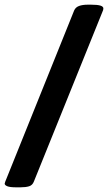

<svg xmlns="http://www.w3.org/2000/svg" viewBox="-20 -722 462 821"><path d="M49 79Q23 79 11.5 74.5Q0 70 0 63Q0 61 2.5 54.5Q5 48 8 41L297 -677Q303 -691 318 -696.5Q333 -702 356 -702H369Q397 -702 409.5 -698Q422 -694 422 -686Q422 -683 421 -679Q420 -675 415 -664L125 54Q119 70 104.5 74.5Q90 79 67 79Z"/></svg>

Font: Asap
Style: Regular
Weight: 400
Designer: Pablo Cosgaya
Foundry: Omnibus-Type
Version: Version 3.001